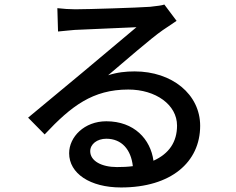

<svg xmlns="http://www.w3.org/2000/svg" viewBox="-20 -782 1040 847"><path d="M705 -762C694 -758 677 -756 642 -752C588 -748 365 -741 312 -741C288 -741 258 -743 233 -746L236 -643C259 -646 284 -647 309 -650C361 -653 530 -659 582 -662C423 -528 264 -395 104 -263L177 -189C294 -314 389 -387 546 -387C667 -387 761 -320 761 -228C761 -156 726 -104 657 -73C644 -168 572 -247 449 -247C352 -247 285 -178 285 -106C285 -17 377 45 514 45C735 45 863 -67 863 -227C863 -366 739 -467 574 -467C535 -467 497 -463 457 -450C526 -508 647 -614 698 -649C717 -662 739 -677 759 -690ZM496 -45C428 -45 378 -72 378 -115C378 -146 408 -170 449 -170C517 -170 558 -122 566 -49C543 -46 521 -45 496 -45Z"/></svg>

Font: Spoqa Han Sans Neo Medium
Style: Regular
Weight: 500
Designer: [Spoqa Han Sans Neo] Dong-huui Kim  Younghwa Kang  Yujin Lee  [Noto Sans] Ryoko NISHIZUKA  (kana & ideographs); Paul D. 
Foundry: Spoqa (http://www.spoqa-han-sans.com)
Version: Version 1.000